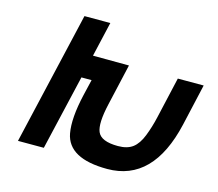

<svg xmlns="http://www.w3.org/2000/svg" viewBox="-107 -884 1179 1040"><g transform="rotate(15 482.0 -364.0)"><path d="M766 -320 819 -552H964L911 -319Q833 20 576 20Q357 20 332 -114Q317 -196 349 -334L370 -423H313L215 -2H70L243 -748H388L343 -553L545 -552L492 -320Q466 -207 485 -162Q505 -115 600 -115Q652 -115 682.5 -138Q713 -161 733 -212Q753 -263 766 -320Z"/></g></svg>

Font: Miedinger
Style: Bold-Italic
Weight: 700
Italic angle: -13°
Version: Version 001.000